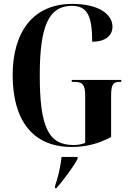

<svg xmlns="http://www.w3.org/2000/svg" viewBox="-20 -744 672 985"><path d="M348 10C422 10 486 -7 550 -41V-248C550 -307 557 -324 595 -324H602V-334H348V-324H362C406 -324 417 -307 417 -251V-11C399 -3 377 0 357 0C227 0 184 -95 184 -358C184 -615 232 -714 349 -714C428 -714 453 -662 453 -530C524 -530 557 -564 557 -607C557 -669 490 -724 350 -724C152 -724 45 -583 45 -358C45 -133 143 10 348 10ZM262 211V221H270C306 179 353 118 378 71V61H296C290 114 279 161 262 211Z"/></svg>

Font: Noto Serif Display ExtraCondensed
Style: Bold
Weight: 700
Width: 2
Designer: Monotype Design Team
Foundry: Monotype Imaging Inc.
Version: Version 2.009